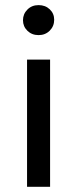

<svg xmlns="http://www.w3.org/2000/svg" viewBox="-20 -716 296 736"><path d="M83.7 -487.6V0H172V-487.6ZM85.1 -598C96.4 -587 110.7 -581.4 127.9 -581.4C145.1 -581.4 159.3 -587.1 170.7 -598.5C182 -609.8 187.7 -623.8 187.7 -640.3C187.7 -656.3 182 -669.6 170.7 -680.3C159.3 -691.1 145.1 -696.4 127.9 -696.4C110.7 -696.4 96.4 -690.8 85.1 -679.4C73.8 -668.1 68.1 -654.4 68.1 -638.5C68.1 -622.5 73.8 -609 85.1 -598Z"/></svg>

Font: Montserrat Ace
Style: Regular
Weight: 500
Designer: Julieta Ulanovsky
Foundry: Julieta Ulanovsky
Version: Version 1